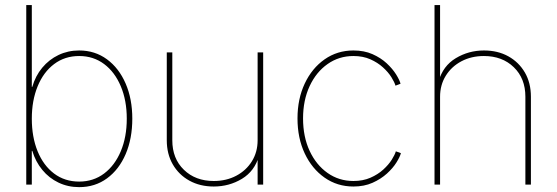

<svg xmlns="http://www.w3.org/2000/svg" viewBox="-20 -748 2257 778"><path d="M300.8 10.3Q255.4 10.3 217 -8.1Q178.7 -26.4 151.4 -59.6Q124 -92.8 110.8 -136.7H108.9V0H86.4V-727.5H108.9V-396H110.8Q123.5 -440.4 151.1 -473.6Q178.7 -506.8 217 -525.1Q255.4 -543.5 300.8 -543.5Q364.7 -543.5 413.3 -507.8Q461.9 -472.2 489 -409.7Q516.1 -347.2 516.1 -267.1Q516.1 -186.5 489.3 -123.8Q462.4 -61 413.8 -25.4Q365.2 10.3 300.8 10.3ZM300.8 -12.2Q358.4 -12.2 401.9 -44.9Q445.3 -77.6 469.5 -135.3Q493.7 -192.9 493.7 -267.1Q493.7 -340.8 469.5 -398.4Q445.3 -456.1 401.9 -488.5Q358.4 -521 300.8 -521Q242.7 -521 199.5 -488.5Q156.2 -456.1 132.6 -398.4Q108.9 -340.8 108.9 -267.1Q108.9 -192.9 132.3 -135.3Q155.8 -77.6 199 -44.9Q242.2 -12.2 300.8 -12.2Z M846.2 7.8Q790.5 7.8 747.6 -15.9Q704.6 -39.6 680.2 -81.8Q655.8 -124 655.8 -179.7V-535.6H678.2V-179.7Q678.2 -105.5 725.1 -60.1Q772 -14.6 846.2 -14.6Q897 -14.6 937.3 -35.9Q977.5 -57.1 1000.7 -94.5Q1023.9 -131.8 1023.9 -179.7V-535.6H1046.4V0H1023.9V-117.2H1029.8Q1012.2 -54.7 960.4 -23.4Q908.7 7.8 846.2 7.8Z M1412.1 7.8Q1346.7 7.8 1295.4 -28.1Q1244.1 -64 1214.8 -126.2Q1185.5 -188.5 1185.5 -268.1Q1185.5 -347.2 1214.8 -409.4Q1244.1 -471.7 1295.4 -507.6Q1346.7 -543.5 1412.1 -543.5Q1455.6 -543.5 1489.3 -528.6Q1522.9 -513.7 1546.9 -491.5Q1570.8 -469.2 1585 -446.5Q1599.1 -423.8 1603 -408.7L1582.5 -400.9Q1578.6 -415 1565.9 -435.3Q1553.2 -455.6 1531.7 -475.1Q1510.3 -494.6 1480.5 -507.8Q1450.7 -521 1412.1 -521Q1353.5 -521 1307.4 -488.5Q1261.2 -456.1 1234.6 -398.9Q1208 -341.8 1208 -268.1Q1208 -193.8 1234.6 -136.7Q1261.2 -79.6 1307.4 -47.1Q1353.5 -14.6 1412.1 -14.6Q1450.7 -14.6 1481 -27.8Q1511.2 -41 1533 -60.8Q1554.7 -80.6 1567.4 -100.8Q1580.1 -121.1 1584 -134.8L1604.5 -127.4Q1600.6 -112.3 1586.4 -89.6Q1572.3 -66.9 1547.9 -44.7Q1523.4 -22.5 1489.5 -7.3Q1455.6 7.8 1412.1 7.8Z M1763.2 -356V0H1740.7V-727.5H1763.2V-418.5H1757.3Q1774.9 -481 1826.9 -512.2Q1878.9 -543.5 1940.9 -543.5Q1997.1 -543.5 2039.8 -519.8Q2082.5 -496.1 2106.9 -454.1Q2131.3 -412.1 2131.3 -356V0H2108.9V-356Q2108.9 -430.2 2062 -475.6Q2015.1 -521 1940.9 -521Q1890.1 -521 1849.9 -499.8Q1809.6 -478.5 1786.4 -441.2Q1763.2 -403.8 1763.2 -356Z"/></svg>

Font: Inter 20pt Thin
Style: Regular
Weight: 250
Version: Version 4.001;git-66647c0bb